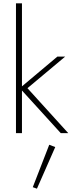

<svg xmlns="http://www.w3.org/2000/svg" viewBox="-20 -800 436 1154"><path d="M276 70 312 84 202 334 177 325ZM325 -460H372L145 -270L390 0H345L112 -256V0H76V-780H112V-281Z"/></svg>

Font: Renner
Style: Thin
Weight: 200
Version: Version 003.000 ; ttfautohint (v0.97) -l 8 -r 50 -G 200 -x 1